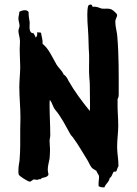

<svg xmlns="http://www.w3.org/2000/svg" viewBox="-20 -758 593 830"><path d="M66.4 -579.1C66.4 -564.5 64.5 -547.9 65.4 -533.2C65.4 -510.7 67.4 -491.2 67.4 -468.8C67.4 -440.4 63.5 -411.1 63.5 -380.9C63.5 -337.9 68.4 -293.9 68.4 -251C68.4 -232.4 67.4 -214.8 67.4 -196.3C67.4 -152.3 68.4 -108.4 64.5 -64.5C61.5 -48.8 59.6 -34.2 59.6 -18.6C59.6 -12.7 59.6 -7.8 60.5 -4.9C60.5 2.9 102.5 27.3 108.4 27.3C115.2 27.3 121.1 17.6 127.9 17.6C131.8 17.6 134.8 19.5 139.6 19.5C143.6 19.5 147.5 15.6 155.3 16.6C164.1 5.9 180.7 12.7 189.5 -2C189.5 -8.8 186.5 -16.6 186.5 -25.4C186.5 -41 191.4 -55.7 194.3 -72.3C195.3 -85 196.3 -97.7 196.3 -112.3C196.3 -124 194.3 -135.7 194.3 -148.4C194.3 -157.2 197.3 -164.1 197.3 -172.9C197.3 -216.8 194.3 -260.7 194.3 -304.7C194.3 -311.5 194.3 -319.3 195.3 -326.2C206.1 -314.5 208 -295.9 218.8 -283.2C246.1 -251 263.7 -213.9 284.2 -177.7C288.1 -170.9 293.9 -167 297.9 -160.2C320.3 -129.9 336.9 -98.6 356.4 -68.4C363.3 -57.6 367.2 -45.9 375 -35.2C378.9 -30.3 381.8 -28.3 396.5 -19.5C399.4 -8.8 408.2 -4.9 408.2 7.8C408.2 18.6 405.3 24.4 406.2 46.9C413.1 49.8 416 52.7 431.6 51.8C436.5 36.1 451.2 30.3 454.1 11.7C464.8 4.9 464.8 -5.9 470.7 -14.6C473.6 -18.6 479.5 -13.7 482.4 -17.6C486.3 -22.5 485.4 -28.3 492.2 -40C492.2 -68.4 486.3 -95.7 486.3 -124C486.3 -155.3 491.2 -184.6 491.2 -214.8C491.2 -249 487.3 -283.2 488.3 -317.4V-330.1C493.2 -336.9 493.2 -344.7 493.2 -355.5C493.2 -434.6 494.1 -516.6 487.3 -597.7C486.3 -620.1 478.5 -640.6 478.5 -663.1C478.5 -677.7 486.3 -682.6 486.3 -693.4C486.3 -697.3 480.5 -702.1 477.5 -705.1C465.8 -716.8 459 -720.7 442.4 -720.7C434.6 -720.7 427.7 -719.7 420.9 -720.7C409.2 -722.7 400.4 -731.4 379.9 -728.5C378.9 -735.4 376 -738.3 372.1 -738.3C367.2 -738.3 364.3 -736.3 361.3 -733.4C358.4 -722.7 357.4 -710 357.4 -696.3C357.4 -673.8 358.4 -652.3 360.4 -629.9C363.3 -593.8 362.3 -556.6 365.2 -521.5C366.2 -487.3 363.3 -456.1 366.2 -421.9C367.2 -411.1 368.2 -403.3 368.2 -392.6L369.1 -304.7C369.1 -295.9 369.1 -287.1 368.2 -278.3C334 -320.3 302.7 -362.3 276.4 -408.2C271.5 -418.9 265.6 -429.7 254.9 -436.5C248 -453.1 233.4 -463.9 224.6 -478.5C208 -506.8 190.4 -548.8 164.1 -568.4C165 -586.9 160.2 -597.7 157.2 -616.2C152.3 -619.1 147.5 -616.2 140.6 -619.1C141.6 -611.3 141.6 -600.6 133.8 -595.7C132.8 -603.5 127.9 -607.4 125 -614.3C102.5 -614.3 108.4 -644.5 108.4 -660.2C107.4 -672.9 103.5 -682.6 103.5 -706.1C100.6 -710.9 94.7 -713.9 87.9 -713.9C81.1 -713.9 72.3 -711.9 63.5 -707C63.5 -696.3 59.6 -688.5 59.6 -677.7C59.6 -667 64.5 -657.2 64.5 -646.5C64.5 -638.7 59.6 -631.8 59.6 -624C59.6 -611.3 66.4 -595.7 66.4 -579.1Z"/></svg>

Font: Caesar Dressing Cyrillic
Style: Regular
Weight: 400
Designer: Dathan Boardman
Foundry: Open Window
Version: Version 1.00;July 2, 2020;FontCreator 13.0.0.2642 64-bit